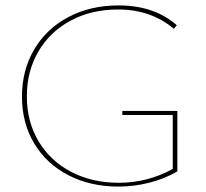

<svg xmlns="http://www.w3.org/2000/svg" viewBox="-20 -683 759 708"><path d="M634 -274V-51Q588 -24 531.5 -9.5Q475 5 416 5Q314 5 233 -36.5Q152 -78 106.5 -153.5Q61 -229 61 -327Q61 -424 106 -500.5Q151 -577 232 -620Q313 -663 417 -663Q549 -663 632 -590L621 -577Q536 -648 416 -648Q317 -648 240.5 -607Q164 -566 121.5 -493Q79 -420 79 -328Q79 -234 122.5 -161.5Q166 -89 243 -49Q320 -9 418 -9Q524 -9 617 -60V-259H431V-274Z"/></svg>

Font: Ysabeau Infant Thin
Style: Regular
Weight: 200
Designer: Christian Thalmann (Catharsis Fonts)
Version: Version 0.003